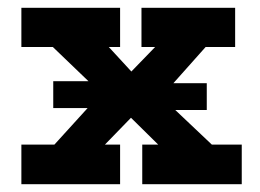

<svg xmlns="http://www.w3.org/2000/svg" viewBox="-20 -474 670 494"><path d="M117 -265H285L371 -260H512V-191H359L271 -196H117ZM35 0V-102H120L240 -234L116 -353H35V-454H289V-353H260L318 -290L379 -353H344V-454H585V-353H509L395 -225L525 -102H602V0H346V-102H387L317 -171L250 -102H289V0Z"/></svg>

Font: Podkova ExtraBold
Style: Regular
Weight: 800
Designer: Ilya Yudin
Foundry: Cyreal (www.cyreal.org)
Version: Version 2.103